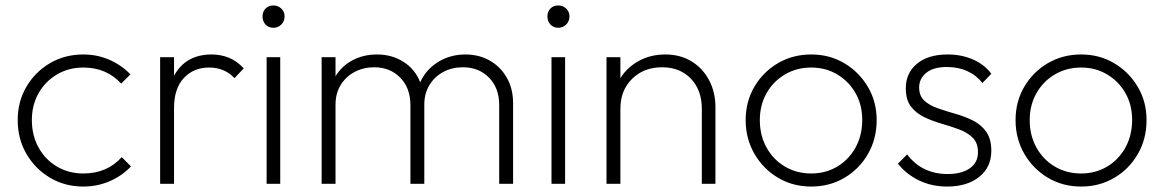

<svg xmlns="http://www.w3.org/2000/svg" viewBox="-20 -675 4275 705"><path d="M286 10Q218 10 163.5 -22.5Q109 -55 77 -110Q45 -165 45 -234Q45 -302 77 -356.5Q109 -411 163.5 -443Q218 -475 286 -475Q337 -475 381.5 -455.5Q426 -436 459 -402L425 -368Q371 -427 286 -427Q232 -427 189 -401.5Q146 -376 121.5 -332.5Q97 -289 97 -234Q97 -178 121.5 -133.5Q146 -89 189 -63.5Q232 -38 286 -38Q373 -38 427 -98L461 -64Q428 -29 382.5 -9.5Q337 10 286 10Z M568 0V-465H619V-397Q662 -475 757 -475Q791 -475 820.5 -463Q850 -451 875 -424L841 -388Q805 -427 748 -427Q691 -427 655 -388.5Q619 -350 619 -278V0Z M984 -573Q966 -573 955 -585Q944 -597 944 -615Q944 -632 955 -643.5Q966 -655 984 -655Q1001 -655 1013 -643.5Q1025 -632 1025 -615Q1025 -597 1013 -585Q1001 -573 984 -573ZM959 0V-465H1009V0Z M1161 0V-465H1212V-395Q1235 -433 1275 -454Q1315 -475 1364 -475Q1419 -475 1461.5 -448Q1504 -421 1523 -373Q1545 -421 1589.5 -448Q1634 -475 1689 -475Q1738 -475 1777.5 -453Q1817 -431 1840.5 -390.5Q1864 -350 1864 -296V0H1813V-289Q1813 -352 1775.5 -390Q1738 -428 1680 -428Q1640 -428 1608 -411Q1576 -394 1557 -363Q1538 -332 1538 -291V0H1487V-289Q1487 -352 1449.5 -390Q1412 -428 1354 -428Q1315 -428 1282.5 -411Q1250 -394 1231 -363Q1212 -332 1212 -291V0Z M2030 -573Q2012 -573 2001 -585Q1990 -597 1990 -615Q1990 -632 2001 -643.5Q2012 -655 2030 -655Q2047 -655 2059 -643.5Q2071 -632 2071 -615Q2071 -597 2059 -585Q2047 -573 2030 -573ZM2005 0V-465H2055V0Z M2207 0V-465H2258V-388Q2283 -428 2326 -451.5Q2369 -475 2423 -475Q2478 -475 2519.5 -449.5Q2561 -424 2584 -380Q2607 -336 2607 -282V0H2557V-276Q2557 -344 2517 -386Q2477 -428 2411 -428Q2344 -428 2301 -385.5Q2258 -343 2258 -276V0Z M2959 10Q2891 10 2836.5 -22.5Q2782 -55 2750 -110.5Q2718 -166 2718 -234Q2718 -302 2750 -356.5Q2782 -411 2836.5 -443Q2891 -475 2959 -475Q3026 -475 3080 -443Q3134 -411 3166.5 -356.5Q3199 -302 3199 -234Q3199 -165 3167 -109.5Q3135 -54 3080.5 -22Q3026 10 2959 10ZM2959 -38Q3012 -38 3054.5 -63.5Q3097 -89 3121.5 -133.5Q3146 -178 3146 -235Q3146 -290 3121.5 -333Q3097 -376 3054.5 -401.5Q3012 -427 2959 -427Q2905 -427 2862 -401.5Q2819 -376 2794.5 -332.5Q2770 -289 2770 -234Q2770 -178 2794.5 -133.5Q2819 -89 2862 -63.5Q2905 -38 2959 -38Z M3458 10Q3401 10 3354.5 -12.5Q3308 -35 3277 -74L3311 -108Q3339 -71 3376.5 -53.5Q3414 -36 3459 -36Q3511 -36 3541 -57Q3571 -78 3571 -116Q3571 -150 3552 -169Q3533 -188 3502.5 -199.5Q3472 -211 3438.5 -220.5Q3405 -230 3374.5 -244.5Q3344 -259 3325 -283.5Q3306 -308 3306 -351Q3306 -407 3347 -441Q3388 -475 3460 -475Q3511 -475 3553 -456.5Q3595 -438 3620 -404L3587 -370Q3566 -398 3532.5 -413.5Q3499 -429 3457 -429Q3407 -429 3381 -407.5Q3355 -386 3355 -354Q3355 -323 3374 -305.5Q3393 -288 3423 -277.5Q3453 -267 3487 -257.5Q3521 -248 3551.5 -233Q3582 -218 3601 -191.5Q3620 -165 3620 -121Q3620 -61 3575.5 -25.5Q3531 10 3458 10Z M3950 10Q3882 10 3827.5 -22.5Q3773 -55 3741 -110.5Q3709 -166 3709 -234Q3709 -302 3741 -356.5Q3773 -411 3827.5 -443Q3882 -475 3950 -475Q4017 -475 4071 -443Q4125 -411 4157.5 -356.5Q4190 -302 4190 -234Q4190 -165 4158 -109.5Q4126 -54 4071.5 -22Q4017 10 3950 10ZM3950 -38Q4003 -38 4045.5 -63.5Q4088 -89 4112.5 -133.5Q4137 -178 4137 -235Q4137 -290 4112.5 -333Q4088 -376 4045.5 -401.5Q4003 -427 3950 -427Q3896 -427 3853 -401.5Q3810 -376 3785.5 -332.5Q3761 -289 3761 -234Q3761 -178 3785.5 -133.5Q3810 -89 3853 -63.5Q3896 -38 3950 -38Z"/></svg>

Font: Outfit ExtraLight
Style: Regular
Weight: 200
Designer: Rodrigo Fuenzalida
Foundry: fragTYPE
Version: Version 1.100; ttfautohint (v1.8.4.7-5d5b);gftools[0.9.27]